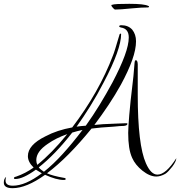

<svg xmlns="http://www.w3.org/2000/svg" viewBox="-210 -802 943 1005"><path d="M-144 183Q-190 183 -190 154Q-190 133 -178 124Q-181 133 -181 143Q-181 170 -143 170Q-77 170 9 105Q0 100 -7.5 95Q-15 90 -22 86Q-90 135 -130 135Q-137 135 -137 131Q-137 124 -127 123Q-101 114 -78 102Q-55 90 -34 75Q-64 46 -64 15Q-64 -43 27 -88Q59 -105 94 -116.5Q129 -128 168 -135Q238 -227 291.5 -321.5Q345 -416 381 -511Q385 -520 393.5 -547.5Q402 -575 415 -619Q416 -626 423 -626Q424 -625 424 -624Q424 -544 334 -373Q299 -305 262.5 -246.5Q226 -188 191 -139Q202 -141 214 -142Q226 -143 239 -144Q277 -197 311.5 -253.5Q346 -310 379 -371Q421 -451 442.5 -509.5Q464 -568 464 -606Q464 -652 423 -658Q414 -660 414 -664Q414 -670 425 -670Q461 -670 482 -647Q502 -622 502 -586Q502 -544 482 -487.5Q462 -431 423 -359Q393 -305 358 -252.5Q323 -200 284 -148Q301 -150 329.5 -152Q358 -154 398 -155Q423 -156 436 -156.5Q449 -157 451 -157H450Q450 -157 450 -157Q450 -157 451 -157Q457 -157 457 -154Q457 -145 439 -143Q430 -143 416 -142Q402 -141 384 -139Q348 -137 319.5 -134.5Q291 -132 269 -129Q208 -54 150 4.5Q92 63 36 105Q63 118 125 129Q134 130 134 135Q134 140 124 140Q85 140 26 113Q-72 183 -144 183ZM608 122Q574 122 535 91Q498 61 482 25Q471 1 466 -31.5Q461 -64 461 -106Q461 -132 466.5 -199Q472 -266 485 -373Q486 -380 488.5 -404Q491 -428 494 -469Q495 -487 501 -487Q510 -487 511 -466V-307Q511 -43 554 53Q580 112 614 112Q658 112 713 26Q712 43 692 70Q682 83 672.5 93Q663 103 655 108Q630 122 608 122ZM20 97Q68 59 118.5 3.5Q169 -52 222 -122Q208 -119 194.5 -115.5Q181 -112 168 -108Q123 -50 79 -4.5Q35 41 -7 74Q-2 81 5.5 86.5Q13 92 20 97ZM-15 61Q61 0 142 -100Q113 -90 87 -77Q61 -64 40 -49Q-20 -9 -20 36Q-20 48 -15 61ZM392 -752Q389 -752 381 -761Q373 -769 373 -775V-776Q384 -780 407 -781Q430 -782 467 -782Q545 -782 566 -771Q570 -770 570 -768Q570 -763 563 -763Q549 -763 528 -762Q507 -761 478 -758Q421 -752 392 -752Z"/></svg>

Font: Ruthie
Style: Regular
Weight: 400
Designer: Robert E. Leuschke
Foundry: Robert E. Leuschke
Version: Version 1.012